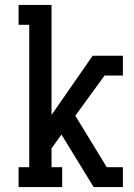

<svg xmlns="http://www.w3.org/2000/svg" viewBox="-20 -755 540 775"><path d="M55 0V-80H98V-655H55V-735H188V-291L354 -530H476V-450H402L284 -288L411 -80H476V0H358L228 -212L188 -156V-80H231V0Z"/></svg>

Font: Iosevka Slab Medium
Style: Regular
Weight: 500
Monospace: yes
Designer: Belleve Invis
Foundry: Belleve Invis
Version: Version 11.1.1; ttfautohint (v1.8.3)